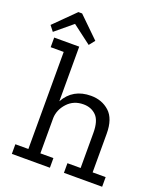

<svg xmlns="http://www.w3.org/2000/svg" viewBox="-182 -967 899 1067"><g transform="rotate(20 267.5 -433.5)"><path d="M238 -749 211 -715 100 -799 -1 -715 -26 -747 95 -867H117ZM551 0H325V-57H403V-264Q403 -336 373.5 -365.5Q344 -395 298 -395Q240 -395 203.5 -355.5Q167 -316 165 -267V-57H242V0H17V-57H94V-631H17V-688H165V-365Q214 -454 321 -454Q386 -454 430 -414Q474 -374 474 -285V-57H551Z"/></g></svg>

Font: Zilla Slab
Style: Regular
Weight: 400
Designer: Typotheque.com
Foundry: Typotheque type foundry
Version: Version 1.1; 2017; ttfautohint (v1.6)